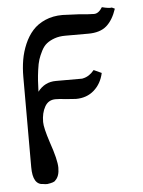

<svg xmlns="http://www.w3.org/2000/svg" viewBox="-50 -494 561 754"><g transform="rotate(-5 230.5 -117.5)"><path d="M418.9 -449.2 430.2 -443.8Q415.5 -399.4 389.9 -377.2Q364.3 -355 317.9 -355H227.1Q203.1 -355 184.6 -348.4Q166 -341.8 153.6 -332Q141.1 -322.3 131.8 -304.2Q122.6 -286.1 117.7 -271Q112.8 -255.9 109.4 -230.7Q106 -205.6 105 -189Q104 -172.4 103 -145Q130.4 -181.2 174.8 -181.2H275.9Q280.3 -181.2 282.2 -182.1Q306.6 -187 326.2 -210.9L356.9 -196.8Q347.7 -154.8 318.8 -129.4Q290 -104 247.1 -104Q242.7 -104 206.1 -106.9Q184.6 -109.9 167 -109.9Q138.7 -109.9 124.8 -85.2Q110.8 -60.5 110.8 -24.9Q110.8 -2 129.9 56.2Q154.8 127.9 154.8 159.2Q154.8 192.9 138.2 208Q134.3 215.3 106 219.2Q96.7 219.2 90.8 217.8Q48.8 217.8 48.8 147.9V134.8V-208Q48.8 -243.2 54.2 -274.9Q59.6 -306.6 72.5 -336.7Q85.4 -366.7 105 -388.7Q124.5 -410.6 154.8 -423.8Q185.1 -437 223.1 -437Q226.1 -437 289.1 -434.1Q329.1 -430.2 347.2 -430.2Q365.2 -430.2 379.9 -454.1Q407.7 -446.8 418.9 -449.2Z"/></g></svg>

Font: Common Serif SemiBold
Style: Regular
Weight: 600
Designer: Philipp H. Poll, Khaled Hosny
Foundry: Stefan Peev, Context Ltd.
Version: Version 1.026